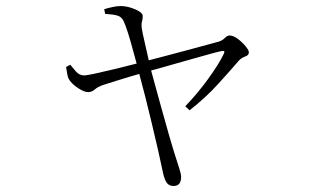

<svg xmlns="http://www.w3.org/2000/svg" viewBox="-20 -561 1040 634"><path d="M327.1 -515.1 324.2 -530.8Q337.4 -534.7 351.8 -537.8Q366.2 -541 377.9 -541Q394 -541 410.9 -535.9Q427.7 -530.8 439.5 -523.4Q451.2 -516.1 451.2 -508.8Q451.7 -498.5 449 -490.7Q446.3 -482.9 448.2 -466.8Q450.2 -454.1 457.3 -423.3Q464.4 -392.6 471.2 -361.8Q497.6 -368.7 532 -377.7Q566.4 -386.7 600.8 -396Q635.3 -405.3 662.8 -412.8Q690.4 -420.4 703.1 -423.8Q714.8 -427.7 722.7 -435.8Q730.5 -443.8 737.8 -443.8Q750 -443.8 764.9 -432.9Q779.8 -421.9 790.8 -408.4Q801.8 -395 801.8 -388.2Q801.8 -378.4 788.8 -374Q775.9 -369.6 767.1 -358.9Q743.2 -331.1 701.2 -284.7Q659.2 -238.3 606 -196.8L591.8 -210Q633.3 -253.4 667.7 -301Q702.1 -348.6 717.8 -380.9Q722.7 -390.1 720 -391.8Q717.3 -393.6 710 -392.1Q696.3 -389.2 669.2 -381.6Q642.1 -374 608.2 -364.5Q574.2 -355 540 -345.2Q505.9 -335.4 479 -328.1Q492.7 -277.8 508.3 -221.2Q523.9 -164.6 537.8 -116Q551.8 -67.4 560.1 -42Q565.9 -23.9 572 -4.9Q578.1 14.2 578.1 22.9Q578.1 53.2 553.2 53.2Q537.1 53.2 529.5 40.8Q522 28.3 518.1 8.8Q512.2 -20 502.7 -62Q493.2 -104 481.9 -150.9Q470.7 -197.8 459.7 -241.5Q448.7 -285.2 439.9 -316.9Q405.3 -307.1 369.6 -295.9Q334 -284.7 321.8 -280.8Q302.7 -274.4 293 -265.6Q283.2 -256.8 271 -256.8Q257.3 -256.8 236.1 -271.2Q214.8 -285.6 206.1 -301.8Q203.6 -308.1 201.9 -317.6Q200.2 -327.1 198.2 -339.8L211.9 -347.2Q219.7 -337.4 230.5 -325.2Q241.2 -313 255.9 -312Q263.7 -311.5 291 -317.4Q318.4 -323.2 356 -332.3Q393.6 -341.3 431.2 -351.1Q425.3 -372.1 417.7 -400.4Q410.2 -428.7 402.1 -453.9Q394 -479 388.2 -491.2Q381.3 -505.9 366.9 -509.8Q352.5 -513.7 327.1 -515.1Z"/></svg>

Font: Source Han Serif CN ExtraLight
Style: Regular
Weight: 250
Designer: Ryoko NISHIZUKA  (kana & ideographs); Frank Grießhammer (Latin, Greek & Cyrillic); Wenlong ZHANG  (bopomofo); Sandoll Co
Foundry: Adobe Systems Incorporated
Version: Version 1.001;PS 1.001;hotconv 16.6.54;makeotf.lib2.5.65590